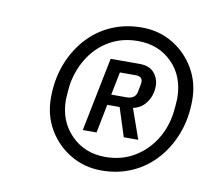

<svg xmlns="http://www.w3.org/2000/svg" viewBox="-55 -772 590 535"><g transform="rotate(10 239.5 -504.0)"><path d="M263 -298Q215 -298 175.5 -321.5Q136 -345 113 -384.5Q90 -424 90 -473Q90 -524 106 -567Q122 -610 151 -642.5Q180 -675 219.5 -692.5Q259 -710 306 -710Q355 -710 394 -686.5Q433 -663 456 -623.5Q479 -584 479 -535Q479 -484 463 -441Q447 -398 418 -365.5Q389 -333 349.5 -315.5Q310 -298 263 -298ZM267 -337Q310 -337 344 -355.5Q378 -374 401 -406.5Q424 -439 432 -481Q434 -492 435.5 -509.5Q437 -527 437 -532Q437 -594 399 -632.5Q361 -671 302 -671Q259 -671 225 -652.5Q191 -634 168.5 -601.5Q146 -569 137 -527Q135 -516 133.5 -498.5Q132 -481 132 -476Q132 -415 170.5 -376Q209 -337 267 -337ZM248 -481 232 -400H193L235 -609H317Q345 -609 358.5 -593Q372 -577 372 -556Q372 -530 358 -510Q344 -490 320 -485L350 -400H309L283 -481ZM254 -511H298Q309 -511 316.5 -516Q324 -521 326 -532Q329 -547 330 -552.5Q331 -558 331 -560Q331 -576 312 -576H267Z"/></g></svg>

Font: IBM Plex Sans
Style: Italic
Weight: 400
Italic angle: -11.31°
Designer: Mike Abbink, Paul van der Laan, Pieter van Rosmalen
Foundry: Bold Monday
Version: Version 3.201